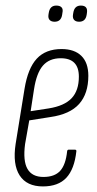

<svg xmlns="http://www.w3.org/2000/svg" viewBox="-20 -663 347 689"><path d="M134 6Q76 6 50.5 -33.5Q25 -73 36 -146L68 -344Q80 -418 112 -452.5Q144 -487 201 -487Q247 -487 272 -462.5Q297 -438 297 -391Q297 -327 264 -290Q231 -253 161 -243L85 -231L70 -146Q62 -86 78.5 -57Q95 -28 136 -28Q176 -28 196 -50Q216 -72 221 -121Q222 -126 227 -126H248Q255 -126 254 -120Q247 -56 218 -25Q189 6 134 6ZM90 -264 155 -274Q211 -283 237 -310.5Q263 -338 263 -388Q263 -454 198 -454Q157 -454 134 -427.5Q111 -401 102 -342ZM264 -585Q252 -585 246 -591.5Q240 -598 242 -611L243 -617Q247 -643 270 -643Q283 -643 288.5 -636.5Q294 -630 292 -617L291 -610Q287 -585 264 -585ZM176 -585Q164 -585 158 -591.5Q152 -598 154 -611L155 -617Q159 -643 182 -643Q195 -643 201 -636.5Q207 -630 204 -617L203 -610Q199 -585 176 -585Z"/></svg>

Font: Sofia Sans Extra Condensed ExtraLight
Style: Italic
Weight: 250
Italic angle: -9°
Version: Version 4.100